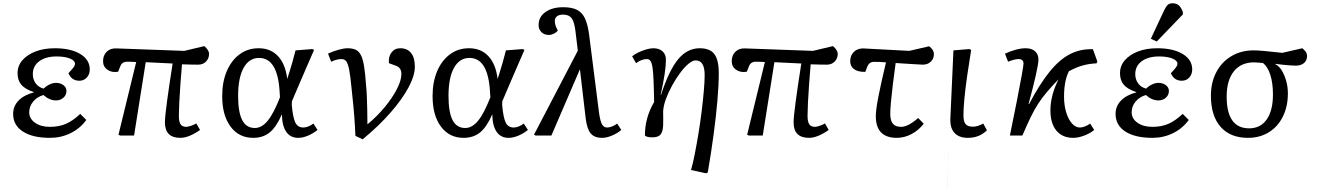

<svg xmlns="http://www.w3.org/2000/svg" viewBox="-20 -826 8040 1170"><path d="M285 14Q179 14 119.5 -24.5Q60 -63 60 -132Q60 -179 93 -213Q126 -247 186 -263V-265Q134 -282 110.5 -309Q87 -336 87 -380Q87 -425 116.5 -459Q146 -493 197 -512.5Q248 -532 314 -532Q411 -532 469 -497Q527 -462 527 -403Q527 -373 509 -353.5Q491 -334 464 -334Q416 -334 397 -380Q420 -404 428.5 -416Q437 -428 437 -437Q437 -457 406 -469.5Q375 -482 324 -482Q259 -482 219.5 -453Q180 -424 180 -374Q180 -342 197.5 -318Q215 -294 246 -286Q262 -302 282.5 -311.5Q303 -321 321 -321Q348 -321 366.5 -307Q385 -293 385 -272Q385 -247 366.5 -230.5Q348 -214 321 -214Q281 -214 245 -247Q206 -236 182 -207Q158 -178 158 -142Q158 -103 193.5 -78Q229 -53 284 -53Q339 -53 381 -71Q423 -89 469 -132L506 -95Q468 -43 410 -14.5Q352 14 285 14Z M1079 14Q985 14 985 -80Q985 -112 997.5 -206Q1010 -300 1032 -439Q991 -441 950 -443Q909 -445 868 -447L797 0H712L702 -5L810 -448Q793 -449 778 -449.5Q763 -450 755 -450Q723 -450 713 -422L700 -389Q663 -382 635.5 -400.5Q608 -419 608 -453Q608 -489 630.5 -511Q653 -533 690 -531L1103 -516L1225 -545Q1254 -520 1254 -498Q1254 -470 1235.5 -451Q1217 -432 1188 -432Q1175 -432 1146 -432.5Q1117 -433 1089 -434Q1084 -376 1079.5 -314.5Q1075 -253 1072.5 -201.5Q1070 -150 1070 -121Q1070 -84 1080.5 -68.5Q1091 -53 1115 -53Q1126 -53 1146 -60Q1166 -67 1176 -74L1199 -34Q1130 14 1079 14Z M1523 14Q1436 14 1385 -54.5Q1334 -123 1334 -240Q1334 -327 1362 -392.5Q1390 -458 1440 -495Q1490 -532 1556 -532Q1629 -532 1674 -484Q1719 -436 1730 -347H1731Q1739 -373 1746.5 -396Q1754 -419 1762 -448Q1770 -477 1781 -519L1883 -527L1894 -522Q1872 -472 1848 -416.5Q1824 -361 1801 -307.5Q1778 -254 1759 -209L1758 -186Q1765 -108 1780 -78.5Q1795 -49 1828 -49Q1857 -49 1890 -73L1915 -34Q1887 -12 1856 1Q1825 14 1797 14Q1750 14 1724.5 -22.5Q1699 -59 1698 -128H1697Q1664 -52 1623.5 -19Q1583 14 1523 14ZM1533 -46Q1575 -46 1611.5 -90.5Q1648 -135 1686 -233L1684 -267Q1672 -473 1559 -473Q1498 -473 1464.5 -412.5Q1431 -352 1431 -242Q1431 -142 1456 -94Q1481 -46 1533 -46Z M2190 23 2146 2Q2144 -35 2142.5 -61Q2141 -87 2139 -115.5Q2137 -144 2133 -184.5Q2129 -225 2122 -291Q2115 -365 2107.5 -402.5Q2100 -440 2089.5 -453Q2079 -466 2060 -466Q2033 -466 1998 -450L1979 -499Q2007 -513 2042 -522.5Q2077 -532 2097 -532Q2128 -532 2147.5 -523Q2167 -514 2179.5 -489.5Q2192 -465 2199 -420Q2206 -375 2211 -302Q2214 -276 2215.5 -237Q2217 -198 2218 -154Q2219 -110 2219 -68Q2279 -118 2325.5 -174.5Q2372 -231 2399 -284Q2426 -337 2426 -375Q2426 -413 2394 -425L2350 -441Q2346 -480 2365.5 -506Q2385 -532 2419 -532Q2462 -532 2485 -503Q2508 -474 2508 -420Q2508 -365 2469 -292.5Q2430 -220 2359 -139Q2288 -58 2190 23Z M2805 14Q2718 14 2667 -54.5Q2616 -123 2616 -240Q2616 -327 2644 -392.5Q2672 -458 2722 -495Q2772 -532 2838 -532Q2911 -532 2956 -484Q3001 -436 3012 -347H3013Q3021 -373 3028.5 -396Q3036 -419 3044 -448Q3052 -477 3063 -519L3165 -527L3176 -522Q3154 -472 3130 -416.5Q3106 -361 3083 -307.5Q3060 -254 3041 -209L3040 -186Q3047 -108 3062 -78.5Q3077 -49 3110 -49Q3139 -49 3172 -73L3197 -34Q3169 -12 3138 1Q3107 14 3079 14Q3032 14 3006.5 -22.5Q2981 -59 2980 -128H2979Q2946 -52 2905.5 -19Q2865 14 2805 14ZM2815 -46Q2857 -46 2893.5 -90.5Q2930 -135 2968 -233L2966 -267Q2954 -473 2841 -473Q2780 -473 2746.5 -412.5Q2713 -352 2713 -242Q2713 -142 2738 -94Q2763 -46 2815 -46Z M3650 14Q3602 14 3579.5 -13Q3557 -40 3549 -105L3514 -404L3340 0H3245L3234 -5L3501 -517L3487 -634Q3480 -693 3463.5 -715Q3447 -737 3411 -737Q3388 -737 3374.5 -727Q3361 -717 3361 -699Q3361 -675 3373 -652L3379 -639Q3370 -628 3354.5 -620.5Q3339 -613 3324 -613Q3297 -613 3279.5 -630Q3262 -647 3262 -673Q3262 -723 3303.5 -752.5Q3345 -782 3412 -782Q3464 -782 3495.5 -766.5Q3527 -751 3544.5 -714Q3562 -677 3570 -614L3630 -142Q3637 -90 3648 -69.5Q3659 -49 3679 -49Q3708 -49 3741 -73L3766 -34Q3741 -13 3708.5 0.5Q3676 14 3650 14Z M4282 230 4191 210Q4203 168 4214.5 109Q4226 50 4237 -17Q4248 -84 4256 -150Q4264 -216 4269 -273Q4274 -330 4274 -369Q4274 -458 4219 -458Q4200 -458 4175 -437Q4150 -416 4124.5 -381.5Q4099 -347 4076 -305.5Q4053 -264 4038 -223Q4023 -182 4021 -148Q4022 -99 4021 -63Q4020 -27 4006.5 -8Q3993 11 3954 11Q3937 11 3924.5 7.5Q3912 4 3910 -1Q3910 -109 3966 -204Q3965 -248 3964.5 -275.5Q3964 -303 3963 -326Q3961 -383 3956.5 -413Q3952 -443 3944 -454.5Q3936 -466 3922 -466Q3890 -466 3856 -441L3832 -483Q3848 -496 3871 -507Q3894 -518 3918.5 -525Q3943 -532 3961 -532Q3997 -532 4017.5 -513Q4038 -494 4038 -462Q4038 -391 4006 -249L4008 -248Q4057 -398 4112.5 -465Q4168 -532 4244 -532Q4306 -532 4333 -496.5Q4360 -461 4360 -380Q4360 -311 4352 -216.5Q4344 -122 4329 -9.5Q4314 103 4293 225Z M4910 14Q4816 14 4816 -80Q4816 -112 4828.5 -206Q4841 -300 4863 -439Q4822 -441 4781 -443Q4740 -445 4699 -447L4628 0H4543L4533 -5L4641 -448Q4624 -449 4609 -449.5Q4594 -450 4586 -450Q4554 -450 4544 -422L4531 -389Q4494 -382 4466.5 -400.5Q4439 -419 4439 -453Q4439 -489 4461.5 -511Q4484 -533 4521 -531L4934 -516L5056 -545Q5085 -520 5085 -498Q5085 -470 5066.5 -451Q5048 -432 5019 -432Q5006 -432 4977 -432.5Q4948 -433 4920 -434Q4915 -376 4910.5 -314.5Q4906 -253 4903.5 -201.5Q4901 -150 4901 -121Q4901 -84 4911.5 -68.5Q4922 -53 4946 -53Q4957 -53 4977 -60Q4997 -67 5007 -74L5030 -34Q4961 14 4910 14Z M5445 14Q5317 14 5317 -118Q5317 -157 5332.5 -236.5Q5348 -316 5379 -446Q5360 -448 5340.5 -448.5Q5321 -449 5305 -449Q5277 -449 5265 -420L5253 -388Q5210 -387 5185.5 -404Q5161 -421 5161 -453Q5161 -488 5183 -509.5Q5205 -531 5239 -531L5521 -516L5642 -544Q5671 -522 5671 -497Q5671 -468 5652 -450Q5633 -432 5603 -432Q5587 -432 5539 -435.5Q5491 -439 5438 -442Q5429 -379 5421.5 -317.5Q5414 -256 5409.5 -207.5Q5405 -159 5405 -133Q5405 -91 5421 -72Q5437 -53 5471 -53Q5514 -53 5575 -107L5609 -72Q5578 -32 5534.5 -9Q5491 14 5445 14Z M5878 14Q5826 14 5798.5 -14Q5771 -42 5771 -94Q5771 -97 5770 -80.5Q5769 -64 5768 -36Q5768 -36 5768 -36Q5768 -36 5768 -36Q5766 0 5764 49.5Q5762 99 5759.5 149.5Q5757 200 5755 242Q5753 284 5752 306.5Q5751 329 5751.5 322Q5752 315 5754 268Q5756 221 5760.5 124Q5765 27 5772.5 -131Q5780 -289 5790 -519L5886 -527L5898 -522Q5884 -436 5873 -359Q5862 -282 5856.5 -221.5Q5851 -161 5851 -124Q5851 -86 5864 -70Q5877 -54 5909 -54Q5937 -54 5972 -73L5994 -32Q5948 14 5878 14Z M6520 14Q6454 14 6417.5 -30Q6381 -74 6381 -153Q6381 -244 6430 -342Q6389 -300 6359.5 -265Q6330 -230 6306.5 -194Q6283 -158 6260.5 -111.5Q6238 -65 6210 0H6134Q6158 -118 6177 -213.5Q6196 -309 6206.5 -369Q6217 -429 6217 -438Q6217 -466 6187 -466Q6163 -466 6123 -450L6104 -499Q6136 -514 6169.5 -523Q6203 -532 6230 -532Q6267 -532 6287.5 -513.5Q6308 -495 6308 -463Q6308 -439 6292.5 -369.5Q6277 -300 6248 -193L6251 -192Q6316 -315 6376.5 -389.5Q6437 -464 6501 -496.5Q6565 -529 6640 -526L6667 -451L6662 -440Q6616 -438 6576 -426.5Q6536 -415 6494 -392Q6464 -335 6464 -237Q6464 -184 6477 -141.5Q6490 -99 6512 -74Q6534 -49 6561 -49Q6575 -49 6592.5 -56Q6610 -63 6623 -73L6648 -34Q6624 -14 6587.5 0Q6551 14 6520 14Z M7003 14Q6897 14 6837.5 -24.5Q6778 -63 6778 -132Q6778 -179 6811 -213Q6844 -247 6904 -263V-265Q6852 -282 6828.5 -309Q6805 -336 6805 -380Q6805 -425 6834.5 -459Q6864 -493 6915 -512.5Q6966 -532 7032 -532Q7129 -532 7187 -497Q7245 -462 7245 -403Q7245 -373 7227 -353.5Q7209 -334 7182 -334Q7134 -334 7115 -380Q7138 -404 7146.5 -416Q7155 -428 7155 -437Q7155 -457 7124 -469.5Q7093 -482 7042 -482Q6977 -482 6937.5 -453Q6898 -424 6898 -374Q6898 -342 6915.5 -318Q6933 -294 6964 -286Q6980 -302 7000.5 -311.5Q7021 -321 7039 -321Q7066 -321 7084.5 -307Q7103 -293 7103 -272Q7103 -247 7084.5 -230.5Q7066 -214 7039 -214Q6999 -214 6963 -247Q6924 -236 6900 -207Q6876 -178 6876 -142Q6876 -103 6911.5 -78Q6947 -53 7002 -53Q7057 -53 7099 -71Q7141 -89 7187 -132L7224 -95Q7186 -43 7128 -14.5Q7070 14 7003 14ZM7029 -573 6993 -590 7073 -761Q7086 -788 7096.5 -797Q7107 -806 7126 -806Q7148 -806 7162.5 -794Q7177 -782 7188 -753V-738Z M7585 14Q7477 14 7418 -53Q7359 -120 7359 -243Q7359 -324 7392 -386.5Q7425 -449 7484 -484Q7543 -519 7619 -519Q7642 -519 7682.5 -515.5Q7723 -512 7794 -504L7916 -532Q7945 -509 7945 -486Q7945 -458 7926.5 -442Q7908 -426 7876 -426Q7864 -426 7842.5 -427.5Q7821 -429 7796.5 -431.5Q7772 -434 7751 -437V-435Q7773 -425 7790 -398Q7807 -371 7817.5 -334Q7828 -297 7828 -257Q7828 -177 7797.5 -115.5Q7767 -54 7712 -20Q7657 14 7585 14ZM7592 -44Q7661 -44 7699 -98Q7737 -152 7737 -250Q7737 -320 7721 -370Q7705 -420 7676 -442Q7663 -443 7647 -444.5Q7631 -446 7622 -446Q7543 -446 7499 -391.5Q7455 -337 7455 -237Q7455 -44 7592 -44Z"/></svg>

Font: Literata 7pt
Style: Italic
Weight: 400
Italic angle: -2°
Designer: Latin by Veronika Burian and Jose Scaglione. Greek by Irene Vlachou. Cyrillic by Vera Evstafieva
Foundry: TypeTogether
Version: Version 3.002